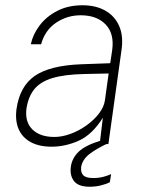

<svg xmlns="http://www.w3.org/2000/svg" viewBox="-20 -547 548 729"><path d="M176 10Q129 10 97 -7.2Q65 -24.5 51 -56.2Q37 -88 42.5 -132Q54.5 -219 112 -258.8Q169.5 -298.5 288.5 -303L398.5 -307L406 -357Q414.5 -419.5 381 -454.2Q347.5 -489 286.5 -489Q235 -489 193 -460.8Q151 -432.5 136 -379H97Q104.5 -415.5 129.8 -449.5Q155 -483.5 196.5 -505.2Q238 -527 293.5 -527Q344 -527 380 -506.5Q416 -486 432.5 -448.2Q449 -410.5 441.5 -358L391.5 0H358.5L370.5 -100Q330 -35.5 279 -12.8Q228 10 176 10ZM186.5 -27Q216 -27 248 -38.8Q280 -50.5 308.2 -70.8Q336.5 -91 355.8 -116Q375 -141 378.5 -167L392.5 -268L301 -266Q225 -264.5 179 -250.5Q133 -236.5 110.2 -208.2Q87.5 -180 80.5 -135Q74 -84 103 -55.5Q132 -27 186.5 -27ZM320.5 162Q277.5 162 261 140.5Q244.5 119 249 86Q253.5 53.5 278.5 29.2Q303.5 5 362 -13L392 -4Q344 18.5 318.2 39Q292.5 59.5 288 88Q286 108 296.2 118.5Q306.5 129 334 129Q357.5 129 376.5 123.2Q395.5 117.5 402 114L397 145Q386 151 365 156.5Q344 162 320.5 162Z"/></svg>

Font: Public Sans Thin
Style: Italic
Weight: 100
Italic angle: -8°
Designer: The Public Sans project authors (U.S. Web Design System). Libre Franklin designed by Pablo Impallari and Rodrigo Fuenzal
Version: Version 2.000